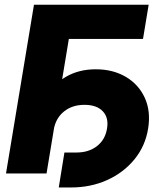

<svg xmlns="http://www.w3.org/2000/svg" viewBox="-20 -748 697 828"><path d="M621.1 -727.5 596.7 -580.1H276.9L180.7 0H5.9L126.5 -727.5ZM233.4 60.5 257.8 -90.3H310.1Q362.8 -90.3 398.2 -117.9Q433.6 -145.5 441.4 -192.9Q449.7 -240.2 423.3 -268.1Q397 -295.9 344.2 -295.9Q291.5 -295.9 256.1 -267.3Q220.7 -238.8 211.9 -189.9H126.5Q139.6 -268.6 174.8 -326.9Q210 -385.3 265.1 -417.2Q320.3 -449.2 393.1 -449.2Q467.3 -449.2 522.7 -416.5Q578.1 -383.8 604.5 -325.9Q630.9 -268.1 618.7 -192.9Q606.4 -117.7 559.6 -60.5Q512.7 -3.4 441.9 28.6Q371.1 60.5 285.6 60.5Z"/></svg>

Font: Inter 28pt ExtraBold
Style: Italic
Weight: 800
Italic angle: -9.3988°
Designer: Rasmus Andersson
Foundry: rsms
Version: Version 4.001;git-66647c0bb